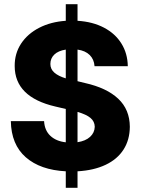

<svg xmlns="http://www.w3.org/2000/svg" viewBox="-20 -816 678 925"><path d="M296.9 9.3Q174.3 2.9 104.2 -58.3Q34.2 -119.6 32.2 -232.4H192.4Q194.8 -188 222.4 -161.9Q250 -135.7 296.9 -130.4V-291L247.1 -302.7Q50.8 -348.1 50.8 -498Q50.3 -558.1 81.5 -605.7Q112.8 -653.3 168.7 -682.1Q224.6 -710.9 296.9 -715.8V-795.9H353.5V-715.8Q426.3 -711.4 480.7 -682.9Q535.2 -654.3 564.9 -606.4Q594.7 -558.6 595.7 -497.1H435.5Q433.1 -530.3 412.1 -551Q391.1 -571.8 353.5 -577.1V-424.8L389.6 -416Q494.1 -392.6 549.6 -340.3Q605 -288.1 605.5 -205.1Q605 -142.1 575.2 -95.5Q545.4 -48.8 488.8 -22Q432.1 4.9 353.5 9.3V88.9H296.9ZM296.9 -438.5V-577.1Q260.3 -571.3 241.5 -553Q222.7 -534.7 222.7 -507.8Q222.7 -482.9 241.9 -466.1Q261.2 -449.2 296.9 -438.5ZM436.5 -205.1Q436 -231 416 -247.8Q396 -264.6 353.5 -276.9V-130.9Q392.1 -136.7 413.8 -156.5Q435.5 -176.3 436.5 -205.1Z"/></svg>

Font: Pretendard GOV ExtraBold
Style: Regular
Weight: 800
Designer: Base glyphs from Inter by Rasmus Andersson; Hangeul glyphs from Noto Sans CJK(Source Han Sans) by Jang Soo-young and Kan
Foundry: Kil Hyung-jin
Version: Version 1.309